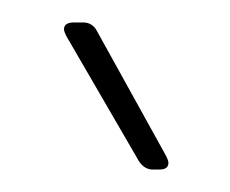

<svg xmlns="http://www.w3.org/2000/svg" viewBox="-20 -720 205 171"><path d="M130 -575Q130 -569 122 -569H116Q109 -569 104 -576L39 -688Q37 -692 37 -694Q37 -700 46 -700H54Q62 -700 66 -693L128 -581Q130 -577 130 -575Z"/></svg>

Font: Barlow Semi Condensed Thin
Style: Regular
Weight: 250
Width: 4
Designer: Jeremy Tribby
Foundry: Tribby Type
Version: Version 1.408